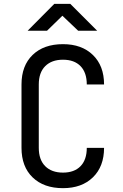

<svg xmlns="http://www.w3.org/2000/svg" viewBox="-20 -970 640 1000"><path d="M308 10Q208 10 150 -46Q92 -102 92 -200V-530Q92 -628 150 -684Q208 -740 308 -740Q406 -740 464 -683.5Q522 -627 522 -530H432Q432 -592 399.5 -625.5Q367 -659 308 -659Q249 -659 215.5 -625.5Q182 -592 182 -530V-200Q182 -138 215.5 -104.5Q249 -71 308 -71Q367 -71 399.5 -104.5Q432 -138 432 -200H522Q522 -103 464 -46.5Q406 10 308 10ZM124 -810 263 -950H346L486 -810H387L305 -888L225 -810Z"/></svg>

Font: JetBrainsMonoNL NF
Style: Regular
Weight: 400
Designer: Philipp Nurullin, Konstantin Bulenkov
Foundry: JetBrains
Version: Version 2.304; ttfautohint (v1.8.4.7-5d5b);Nerd Fonts 3.2.1